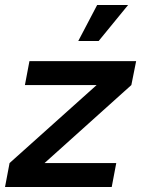

<svg xmlns="http://www.w3.org/2000/svg" viewBox="-29 -743 561 763"><path d="M355 -405H70L88 -500H512L493 -405L148 -95H433L415 0H-9L9 -95ZM480 -723 363 -580H282L357 -723Z"/></svg>

Font: MedMera Sans Semibold
Style: Italic
Weight: 600
Italic angle: -11°
Designer: Kasper Nordkvist
Foundry: UNCUT.wtf
Version: Version 1.300